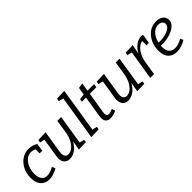

<svg xmlns="http://www.w3.org/2000/svg" viewBox="164 -1817 2870 2870"><g transform="rotate(-45 1599.0 -381.5)"><path d="M452 -371H397L398 -456Q356 -477 317 -477Q262 -477 218 -440Q174 -403 149 -341.5Q124 -280 124 -211Q124 -131 156.5 -92.5Q189 -54 245 -54Q306 -54 383 -98L407 -48Q316 9 227 9Q144 9 93 -45.5Q42 -100 42 -207Q42 -299 80 -374.5Q118 -450 182.5 -493.5Q247 -537 325 -537Q400 -537 473 -496Z M935 -62 1011 -45 1005 -1 852 3 878 -150Q838 -71 779 -31Q720 9 661 9Q606 9 573.5 -25.5Q541 -60 541 -122Q541 -146 545 -167L592 -465L517 -481L524 -526L683 -532L627 -183Q623 -155 623 -144Q623 -101 642 -78.5Q661 -56 694 -56Q733 -56 774.5 -85.5Q816 -115 849 -174.5Q882 -234 896 -321L928 -528H1008Z M1159 -766 1318 -772 1206 -65 1282 -47 1275 -1 1115 3 1228 -702 1152 -720Z M1557 -471 1503 -131Q1501 -119 1501 -107Q1501 -54 1548 -54Q1581 -54 1629 -78L1648 -25Q1579 9 1521 9Q1474 9 1447 -16.5Q1420 -42 1420 -93Q1420 -102 1422 -126L1477 -471H1390L1397 -516L1486 -529L1505 -647L1587 -660L1566 -528H1705L1696 -471Z M2169 -62 2245 -45 2239 -1 2086 3 2112 -150Q2072 -71 2013 -31Q1954 9 1895 9Q1840 9 1807.5 -25.5Q1775 -60 1775 -122Q1775 -146 1779 -167L1826 -465L1751 -481L1758 -526L1917 -532L1861 -183Q1857 -155 1857 -144Q1857 -101 1876 -78.5Q1895 -56 1928 -56Q1967 -56 2008.5 -85.5Q2050 -115 2083 -174.5Q2116 -234 2130 -321L2162 -528H2242Z M2744 -531 2719 -384H2668L2670 -473Q2632 -471 2592.5 -439Q2553 -407 2521.5 -347.5Q2490 -288 2477 -207L2444 0H2364L2438 -463L2363 -481L2370 -526L2525 -532L2496 -381Q2534 -454 2591.5 -495.5Q2649 -537 2705 -537Q2730 -537 2744 -531Z M2816 -227Q2815 -219 2815 -203Q2815 -126 2848.5 -88.5Q2882 -51 2941 -51Q3013 -51 3095 -98L3116 -51Q3020 9 2925 9Q2841 9 2789 -43.5Q2737 -96 2737 -202Q2737 -288 2772 -365Q2807 -442 2871.5 -489.5Q2936 -537 3021 -537Q3093 -537 3135 -503.5Q3177 -470 3177 -415Q3177 -357 3129 -314.5Q3081 -272 3004.5 -249.5Q2928 -227 2844 -227ZM2824 -286Q2848 -284 2861 -284Q2918 -284 2973 -299Q3028 -314 3063.5 -341.5Q3099 -369 3099 -407Q3099 -439 3075 -458.5Q3051 -478 3009 -478Q2941 -478 2892 -423Q2843 -368 2824 -286Z"/></g></svg>

Font: Bitter Pro
Style: Italic
Weight: 400
Italic angle: -9°
Designer: Sol Matas, and Bitter project Authors
Foundry: Sol Matas
Version: Version 1.010